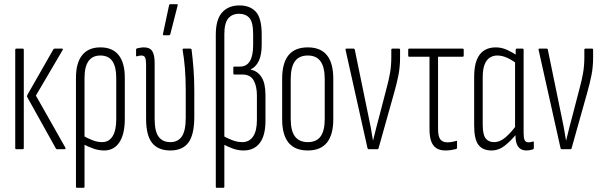

<svg xmlns="http://www.w3.org/2000/svg" viewBox="-20 -715 2882 920"><path d="M253 0Q250 0 248 -3L111 -249Q108 -254 111 -260L236 -479Q239 -482 242 -482H277Q280 -482 281 -480.5Q282 -479 280 -475L152 -257L293 -8Q296 0 289 0ZM58 0Q53 0 53 -6V-476Q53 -482 58 -482H89Q94 -482 94 -476V-6Q94 0 89 0Z M349 185Q344 185 344 179V-343Q344 -414 374 -451Q404 -488 461 -488Q519 -488 548.5 -451Q578 -414 578 -343V-146Q578 -72 552 -33Q526 6 479 6Q453 6 427.5 -3Q402 -12 375 -26V-66Q397 -54 421 -44Q445 -34 469 -34Q502 -34 519.5 -62Q537 -90 537 -143V-342Q537 -395 518.5 -422Q500 -449 461 -449Q423 -449 404 -422Q385 -395 385 -342V179Q385 185 380 185Z M796 6Q738 6 709 -30Q680 -66 680 -146V-405Q680 -428 675.5 -438.5Q671 -449 658 -449Q652 -449 646.5 -448Q641 -447 636 -445Q632 -444 632 -449V-477Q632 -482 636 -483Q644 -485 653 -486.5Q662 -488 670 -488Q698 -488 709.5 -470Q721 -452 721 -414V-145Q721 -86 740 -60Q759 -34 796 -34Q833 -34 851.5 -61.5Q870 -89 870 -151V-282Q870 -340 866 -388Q862 -436 855 -476Q854 -482 860 -482H892Q897 -482 898 -477Q903 -438 907 -388Q911 -338 911 -281V-156Q911 -70 883 -32Q855 6 796 6ZM765 -546Q760 -546 761 -553L790 -689Q791 -695 797 -695H827Q834 -695 831 -688L796 -551Q794 -546 790 -546Z M1019 185Q1014 185 1014 179V-549Q1014 -621 1044 -655Q1074 -689 1127 -689Q1179 -689 1206.5 -658Q1234 -627 1234 -550V-501Q1234 -452 1220 -423Q1206 -394 1182 -383V-381Q1214 -375 1233 -345.5Q1252 -316 1252 -260V-136Q1252 -65 1224.5 -29.5Q1197 6 1147 6Q1120 6 1094.5 -3.5Q1069 -13 1045 -26V-66Q1068 -53 1092.5 -43.5Q1117 -34 1141 -34Q1174 -34 1192.5 -60.5Q1211 -87 1211 -140V-258Q1211 -303 1195 -330.5Q1179 -358 1141 -358H1103Q1098 -358 1098 -362V-391Q1098 -396 1103 -396H1131Q1161 -396 1177 -421.5Q1193 -447 1193 -500V-551Q1193 -609 1175 -629Q1157 -649 1126 -649Q1092 -649 1073.5 -626.5Q1055 -604 1055 -552V179Q1055 185 1050 185Z M1455 6Q1393 6 1362.5 -31.5Q1332 -69 1332 -144V-337Q1332 -413 1362.5 -450.5Q1393 -488 1455 -488Q1516 -488 1546.5 -450.5Q1577 -413 1577 -337V-144Q1577 -69 1546.5 -31.5Q1516 6 1455 6ZM1455 -34Q1496 -34 1516 -61Q1536 -88 1536 -145V-336Q1536 -393 1516 -421Q1496 -449 1455 -449Q1413 -449 1393 -421Q1373 -393 1373 -336V-145Q1373 -88 1393.5 -61Q1414 -34 1455 -34Z M1746 0Q1743 0 1741 -5L1636 -475Q1634 -482 1640 -482H1674Q1679 -482 1680 -477L1744 -166Q1751 -135 1756.5 -104.5Q1762 -74 1767 -43H1768Q1776 -75 1783.5 -105.5Q1791 -136 1800 -168L1832 -291Q1843 -331 1849 -366Q1855 -401 1855 -441V-477Q1855 -482 1860 -482H1892Q1897 -482 1897 -476V-440Q1897 -394 1889 -354Q1881 -314 1869 -272L1794 -5Q1793 0 1788 0Z M2115 6Q2088 6 2071 -5Q2054 -16 2046 -38.5Q2038 -61 2038 -98V-443H1941Q1936 -443 1936 -449V-476Q1936 -482 1941 -482H2197Q2202 -482 2202 -476V-449Q2202 -443 2197 -443H2079V-98Q2079 -61 2090 -47Q2101 -33 2124 -33Q2135 -33 2146 -35Q2157 -37 2166 -40Q2170 -42 2170 -35V-7Q2170 -3 2166 -1Q2158 1 2144.5 3.5Q2131 6 2115 6Z M2335 6Q2293 6 2272.5 -21Q2252 -48 2252 -114V-346Q2252 -397 2264.5 -428Q2277 -459 2300 -473.5Q2323 -488 2355 -488Q2385 -488 2412 -475Q2439 -462 2458 -449L2455 -411Q2431 -429 2408 -439Q2385 -449 2363 -449Q2344 -449 2328 -439.5Q2312 -430 2302.5 -407Q2293 -384 2293 -344V-118Q2293 -70 2307 -52Q2321 -34 2347 -34Q2376 -34 2403 -57.5Q2430 -81 2456 -117L2459 -78Q2430 -42 2400 -18Q2370 6 2335 6ZM2502 6Q2450 6 2450 -66V-90L2448 -94V-424L2451 -439V-476Q2451 -482 2456 -482H2484Q2489 -482 2489 -476V-77Q2489 -54 2494 -43.5Q2499 -33 2512 -33Q2518 -33 2523.5 -34Q2529 -35 2534 -37Q2538 -38 2538 -32V-6Q2538 -1 2533 1Q2518 6 2502 6Z M2671 0Q2668 0 2666 -5L2561 -475Q2559 -482 2565 -482H2599Q2604 -482 2605 -477L2669 -166Q2676 -135 2681.5 -104.5Q2687 -74 2692 -43H2693Q2701 -75 2708.5 -105.5Q2716 -136 2725 -168L2757 -291Q2768 -331 2774 -366Q2780 -401 2780 -441V-477Q2780 -482 2785 -482H2817Q2822 -482 2822 -476V-440Q2822 -394 2814 -354Q2806 -314 2794 -272L2719 -5Q2718 0 2713 0Z"/></svg>

Font: Sofia Sans Extra Condensed Light
Style: Regular
Weight: 300
Designer: Botio Nikoltchev, Ani Petrova
Foundry: lettersoup
Version: Version 4.101